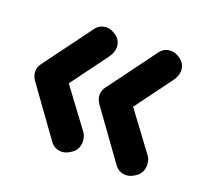

<svg xmlns="http://www.w3.org/2000/svg" viewBox="-84 -571 653 617"><g transform="rotate(20 243.0 -262.5)"><path d="M402 -50Q378 -50 363 -71L244 -236Q235 -250 235 -264Q235 -279 244 -291L365 -455Q379 -475 403 -475Q420 -475 437.5 -461.5Q455 -448 455 -425Q455 -408 442 -390L344 -257V-272L445 -136Q451 -129 453.5 -120Q456 -111 456 -103Q456 -78 437.5 -64Q419 -50 402 -50ZM182 -50Q158 -50 143 -71L24 -236Q15 -250 15 -264Q15 -279 24 -291L145 -455Q159 -475 183 -475Q200 -475 217.5 -461.5Q235 -448 235 -425Q235 -408 222 -390L124 -257V-272L225 -136Q231 -129 233.5 -120Q236 -111 236 -103Q236 -78 217.5 -64Q199 -50 182 -50Z"/></g></svg>

Font: zvoove
Style: Bold
Weight: 700
Designer: Vernon Adams (Nunito) & Andrew Paglinawan (Quicksand)
Foundry: zvoove
Version: Version 3.006